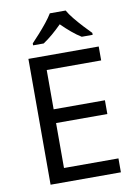

<svg xmlns="http://www.w3.org/2000/svg" viewBox="-101 -1008 758 1073"><g transform="rotate(-10 278.0 -472.0)"><path d="M496 0H97V-714H496V-635H187V-412H478V-334H187V-79H496ZM349 -944Q361 -922 383.5 -894.5Q406 -867 430.5 -840.5Q455 -814 474 -795V-784H412Q386 -800 358 -823.5Q330 -847 303 -874Q276 -847 249 -824Q222 -801 196 -784H136V-795Q155 -815 178.5 -841Q202 -867 224 -894.5Q246 -922 259 -944Z"/></g></svg>

Font: Noto Sans Mandaic
Style: Regular
Weight: 400
Designer: Monotype Design Team
Foundry: Monotype Imaging Inc.
Version: Version 2.002; ttfautohint (v1.8.4.7-5d5b)